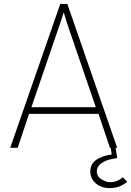

<svg xmlns="http://www.w3.org/2000/svg" viewBox="-20 -753 668 978"><path d="M287 -733H323L577 0H540L482 -173H128L70 0H32ZM468 -207 322 -633 300 -706H310L286 -633L140 -207ZM440 120Q440 82 470.5 61Q501 40 549 34L540 -25H565L577 52L555 56Q516 63 494.5 80Q473 97 473 119Q473 146 497 160.5Q521 175 542 175Q560 175 576 168.5Q592 162 606 150L628 173Q608 189 587.5 197Q567 205 537 205Q495 205 467.5 180.5Q440 156 440 120Z"/></svg>

Font: Kreadon
Style: Regular
Weight: 400
Designer: kohakuno
Foundry: StudioGnu
Version: Version 1.000;Glyphs 3.1.2 (3151)